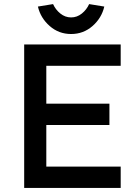

<svg xmlns="http://www.w3.org/2000/svg" viewBox="-20 -917 684 937"><path d="M98 0V-700H569V-596H206V-411H514V-307H206V-104H569V0ZM165 -885 239 -897Q251 -870 274.5 -851Q298 -832 327 -832Q356 -832 379.5 -851Q403 -870 415 -897L489 -885Q476 -829 431.5 -790Q387 -751 327 -751Q267 -751 222.5 -790Q178 -829 165 -885Z"/></svg>

Font: Easer Grotesk
Style: Regular
Weight: 400
Designer: Boardeaser, Bonnie Shaver-Troup, Thomas Jockin
Foundry: Lexend
Version: Version 1.008;Glyphs 3.1.2 (3151)